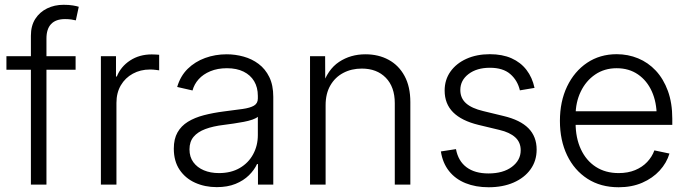

<svg xmlns="http://www.w3.org/2000/svg" viewBox="-20 -770 2871 801"><path d="M295.4 -535.6V-479H6.8V-535.6ZM108.9 0V-621.1Q108.9 -662.6 127.2 -691.2Q145.5 -719.7 176.5 -734.9Q207.5 -750 245.1 -750Q267.6 -750 283.9 -747.3Q300.3 -744.6 308.6 -741.7L296.4 -685.1Q289.1 -687 277.3 -688.7Q265.6 -690.4 251.5 -690.4Q212.9 -690.4 193.4 -669.9Q173.8 -649.4 173.8 -609.4V0Z M400.9 0V-535.6H463.9V-450.7H467.3Q483.9 -492.2 522.7 -517.6Q561.5 -543 612.8 -543Q621.1 -543 629.6 -542.5Q638.2 -542 644 -541.5V-476.6Q640.6 -477.1 629.6 -478.5Q618.7 -480 605.5 -480Q565.9 -480 534.2 -462.6Q502.4 -445.3 484.1 -414.1Q465.8 -382.8 465.8 -340.8V0Z M884.3 10.7Q835 10.7 794.2 -7.6Q753.4 -25.9 729.2 -61.8Q705.1 -97.7 705.1 -149.9Q705.1 -190.4 720.5 -217.5Q735.8 -244.6 763.9 -262Q792 -279.3 830.3 -289.3Q868.7 -299.3 914.6 -305.2Q960.9 -311 992.2 -315.4Q1023.4 -319.8 1039.6 -329.3Q1055.7 -338.9 1055.7 -358.9V-370.1Q1055.7 -405.3 1040.3 -431.2Q1024.9 -457 996.1 -471.2Q967.3 -485.4 926.8 -485.4Q887.7 -485.4 857.7 -472.9Q827.6 -460.4 808.8 -439.5Q790 -418.5 783.2 -392.6L719.2 -407.2Q732.4 -452.6 762.9 -482.7Q793.5 -512.7 835.7 -528.1Q877.9 -543.5 925.8 -543.5Q961.4 -543.5 996.1 -533.9Q1030.8 -524.4 1058.8 -503.4Q1086.9 -482.4 1103.5 -448.5Q1120.1 -414.6 1120.1 -366.2V0H1056.2V-85.4H1052.2Q1041 -61 1018.6 -38.8Q996.1 -16.6 962.6 -2.9Q929.2 10.7 884.3 10.7ZM893.6 -47.9Q943.8 -47.9 980.2 -69.1Q1016.6 -90.3 1036.1 -126.5Q1055.7 -162.6 1055.7 -206.5V-282.7Q1048.3 -276.4 1033 -271Q1017.6 -265.6 997.1 -261.7Q976.6 -257.8 954.8 -254.6Q933.1 -251.5 914.1 -249Q869.1 -243.7 836.9 -231.7Q804.7 -219.7 787.6 -199.2Q770.5 -178.7 770.5 -147Q770.5 -115.2 786.6 -93.3Q802.7 -71.3 830.3 -59.6Q857.9 -47.9 893.6 -47.9Z M1338.4 -331.1V0H1273.4V-535.6H1336.4L1336.9 -410.2H1324.2Q1346.7 -480 1394.5 -511.7Q1442.4 -543.5 1504.4 -543.5Q1559.1 -543.5 1601.3 -520.5Q1643.6 -497.6 1667.7 -453.1Q1691.9 -408.7 1691.9 -343.8V0H1627V-339.4Q1627 -407.2 1589.6 -445.6Q1552.2 -483.9 1489.3 -483.9Q1446.3 -483.9 1412.1 -465.8Q1377.9 -447.8 1358.2 -413.6Q1338.4 -379.4 1338.4 -331.1Z M2018.6 11.2Q1964.4 11.2 1922.1 -5.9Q1879.9 -22.9 1853.3 -56.4Q1826.7 -89.8 1819.3 -138.2L1882.3 -147.9Q1891.6 -98.1 1926.3 -72.3Q1960.9 -46.4 2017.6 -46.4Q2079.1 -46.4 2115.7 -74Q2152.3 -101.6 2152.3 -143.1Q2152.3 -176.3 2129.6 -197Q2106.9 -217.8 2063.5 -228L1976.1 -249Q1905.8 -266.1 1870.4 -301.5Q1835 -336.9 1835 -392.1Q1835 -437 1859.1 -471.2Q1883.3 -505.4 1926 -524.7Q1968.8 -543.9 2023.4 -543.9Q2075.7 -543.9 2114 -526.9Q2152.3 -509.8 2176.5 -478.3Q2200.7 -446.8 2210 -403.3L2148.9 -393.1Q2139.2 -434.6 2108.9 -460.9Q2078.6 -487.3 2023.9 -487.3Q1969.2 -487.3 1934.8 -461.2Q1900.4 -435.1 1900.4 -394.5Q1900.4 -360.4 1924.3 -339.1Q1948.2 -317.9 1996.1 -306.6L2080.6 -286.1Q2150.4 -269.5 2184.6 -234.9Q2218.8 -200.2 2218.8 -146Q2218.8 -99.1 2193.4 -63.7Q2168 -28.3 2122.8 -8.5Q2077.6 11.2 2018.6 11.2Z M2561 11.2Q2485.8 11.2 2430.9 -24.2Q2376 -59.6 2345.9 -122.1Q2315.9 -184.6 2315.9 -265.6Q2315.9 -346.7 2345.9 -409.4Q2376 -472.2 2429.4 -508.1Q2482.9 -543.9 2552.7 -543.9Q2600.1 -543.9 2642.1 -526.6Q2684.1 -509.3 2716.1 -475.1Q2748 -440.9 2766.4 -390.6Q2784.7 -340.3 2784.7 -274.9V-249H2356.4V-305.7H2749L2719.7 -285.2Q2719.7 -343.3 2699.5 -388.4Q2679.2 -433.6 2641.6 -459.5Q2604 -485.4 2552.7 -485.4Q2501.5 -485.4 2462.9 -459Q2424.3 -432.6 2402.8 -387.9Q2381.3 -343.3 2381.3 -288.1V-257.3Q2381.3 -194.8 2403.3 -147.5Q2425.3 -100.1 2465.6 -74Q2505.9 -47.9 2561 -47.9Q2599.6 -47.9 2629.6 -60.3Q2659.7 -72.8 2679.9 -94.2Q2700.2 -115.7 2710 -142.6L2772.9 -129.4Q2761.2 -90.3 2731.9 -58.3Q2702.6 -26.4 2659.2 -7.6Q2615.7 11.2 2561 11.2Z"/></svg>

Font: Inter 20pt Light
Style: Regular
Weight: 300
Version: Version 4.001;git-66647c0bb